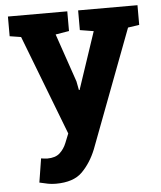

<svg xmlns="http://www.w3.org/2000/svg" viewBox="-53 -574 698 834"><g transform="rotate(-5 296.0 -157.0)"><path d="M577.6 -442.4 528.3 -435.1 334 79.1Q311 136.2 272.7 174.8Q234.4 213.4 157.2 213.4Q139.2 213.4 123.3 210.4Q107.4 207.5 85.9 202.1L102.5 98.1Q109.4 99.1 116.7 100.1Q124 101.1 129.4 101.1Q165 101.1 184.1 83.7Q203.1 66.4 213.4 40.5L229.5 0.5L62 -434.6L12.7 -442.4V-528.3H271.5V-442.4L212.4 -432.6L284.7 -221.7L292 -183.6L294.9 -183.1L378.4 -432.6L318.8 -442.4V-528.3H577.6Z"/></g></svg>

Font: Roboto Avanza Slab
Style: Bold
Weight: 700
Designer: Google
Version: Version 1.100263; 2013; ttfautohint (v0.94.20-1c74) -l 8 -r 